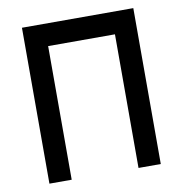

<svg xmlns="http://www.w3.org/2000/svg" viewBox="-79 -774 808 849"><g transform="rotate(-10 325.0 -350.0)"><path d="M575 0H475V-600H175V0H75V-700H575Z"/></g></svg>

Font: Monoikos Medium
Style: Regular
Weight: 500
Designer: Brian Krent
Version: Version 0.088